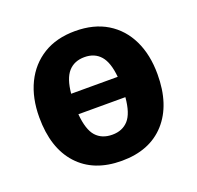

<svg xmlns="http://www.w3.org/2000/svg" viewBox="-106 -676 828 807"><g transform="rotate(-20 307.5 -273.0)"><path d="M307.7 -562.6Q391.8 -562.6 450.8 -526.7Q509.7 -490.8 541 -425.9Q572.3 -361 572.3 -273.8Q572.3 -137.4 502.6 -60Q432.8 17.4 307.7 17.4Q182.6 17.4 112.8 -59Q43.1 -135.4 43.1 -272.8Q43.1 -359.5 74.6 -424.6Q106.2 -489.7 165.4 -526.2Q224.6 -562.6 307.7 -562.6ZM307.7 -446.2Q262.1 -446.2 235.6 -416.4Q209.2 -386.7 203.1 -320.5H411.3Q405.1 -386.7 379 -416.4Q352.8 -446.2 307.7 -446.2ZM412.3 -229.2H202.1Q208.2 -158.5 234.6 -129Q261 -99.5 307.7 -99.5Q352.8 -99.5 379.5 -129Q406.2 -158.5 412.3 -229.2Z"/></g></svg>

Font: FiraCode Nerd Font
Style: Bold
Weight: 700
Designer: Carrois Corporate, Edenspiekermann AG, Nikita Prokopov
Foundry: Carrois Corporate, Edenspiekermann AG, Nikita Prokopov
Version: Version 6.002;Nerd Fonts 2.1.0